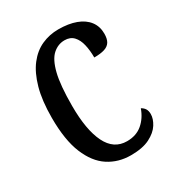

<svg xmlns="http://www.w3.org/2000/svg" viewBox="-140 -635 675 734"><g transform="rotate(-30 197.5 -268.0)"><path d="M226 10Q171 10 128 -18Q85 -46 60 -106.5Q35 -167 35 -265Q35 -341 50 -394.5Q65 -448 91 -481.5Q117 -515 151.5 -530.5Q186 -546 225 -546Q270 -546 302.5 -534Q335 -522 352.5 -499Q370 -476 370 -444Q370 -421 362 -408Q354 -395 336.5 -389.5Q319 -384 291 -384Q291 -415 285 -441Q279 -467 264.5 -482.5Q250 -498 225 -498Q196 -498 173 -477.5Q150 -457 137.5 -407Q125 -357 125 -266Q125 -160 153.5 -102Q182 -44 240 -44Q281 -44 308 -67Q335 -90 348 -127Q359 -121 364.5 -112Q370 -103 370 -89Q370 -68 355.5 -45Q341 -22 309.5 -6Q278 10 226 10Z"/></g></svg>

Font: Noto Serif ExtraCondensed
Style: Regular
Weight: 400
Width: 2
Designer: Monotype Design Team
Foundry: Monotype Imaging Inc.
Version: Version 2.013